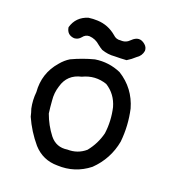

<svg xmlns="http://www.w3.org/2000/svg" viewBox="-123 -738 745 838"><g transform="rotate(20 250.0 -319.5)"><path d="M145.5 -644.5Q167 -647.5 187.5 -646.5Q237.3 -644.5 276.4 -611.3Q291 -596.7 311.5 -599.6Q335.9 -597.7 353.5 -616.2Q383.8 -646.5 414.1 -620.1Q426.8 -609.4 426.8 -592.8Q422.9 -568.4 401.4 -554.7Q384.8 -539.1 365.2 -527.3Q338.9 -525.4 311.5 -525.4Q279.3 -522.5 250 -533.2Q238.3 -540 227.5 -548.8Q206.1 -568.4 177.7 -570.3Q159.2 -570.3 147.5 -554.7Q135.7 -540 117.2 -539.1Q83 -542 78.1 -576.2Q92.8 -627.9 145.5 -644.5ZM234.4 -483.4Q296.9 -493.2 354.5 -467.8Q429.7 -420.9 454.1 -335Q470.7 -260.7 462.9 -184.6Q447.3 -99.6 384.8 -39.1Q320.3 11.7 238.3 7.8Q170.9 7.8 126 -42Q83 -92.8 56.6 -152.3Q52.7 -169.9 46.9 -186.5Q39.1 -223.6 43 -261.7Q36.1 -347.7 91.8 -411.1Q109.4 -432.6 131.8 -446.3Q181.6 -469.7 234.4 -483.4ZM317.4 -399.4Q260.7 -418.9 206.1 -392.6Q143.6 -378.9 127 -318.4Q116.2 -285.2 120.1 -250Q122.1 -220.7 126 -192.4Q143.6 -143.6 174.8 -103.5Q206.1 -64.5 255.9 -72.3Q303.7 -71.3 338.9 -101.6Q373 -143.6 385.7 -195.3Q393.6 -254.9 379.9 -314.5Q364.3 -370.1 317.4 -399.4Z"/></g></svg>

Font: NaikaiFont
Style: Regular
Weight: 400
Version: Version 1.67